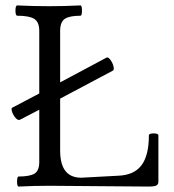

<svg xmlns="http://www.w3.org/2000/svg" viewBox="-20 -686 641 709"><path d="M48.8 2.9Q43 2.9 43 -15.6Q43 -34.2 48.8 -34.2Q89.8 -34.2 107.4 -44.9Q125 -55.7 125 -87.9V-280.8L54.2 -244.1Q46.9 -240.2 37.8 -250.2Q28.8 -260.3 24.7 -272.9Q20.5 -285.6 24.9 -288.1L125 -340.8V-571.8Q125 -605 106.2 -616.5Q87.4 -627.9 43.9 -627.9Q37.1 -627.9 37.1 -647Q37.1 -666 43.9 -666Q102.5 -663.1 161.1 -663.1Q218.3 -663.1 276.9 -666Q282.7 -666 282.7 -647Q282.7 -627.9 276.9 -627.9Q236.8 -627.9 219.5 -616.5Q202.1 -605 202.1 -571.8V-381.8L373 -473.1Q379.4 -476.6 387.7 -465.1Q396 -453.6 398.9 -441.7Q401.9 -429.7 397.9 -425.8L202.1 -321.8V-129.9Q202.1 -29.8 279.8 -29.8L416 -37.1Q474.6 -39.1 502.2 -75.4Q529.8 -111.8 529.8 -186Q529.8 -193.4 547.4 -193.4Q564.9 -193.4 564.9 -186V-16.1Q564.9 -4.9 557.4 -1Q549.8 2.9 526.9 2.9Q466.3 2.9 345.2 1.5Q224.1 0 163.1 0Q106 0 48.8 2.9Z"/></svg>

Font: Junicode SmCond
Style: Regular
Weight: 400
Width: 4
Designer: Peter S. Baker
Version: Version 2.206